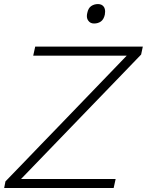

<svg xmlns="http://www.w3.org/2000/svg" viewBox="-20 -948 740 968"><path d="M1 0 7.5 -33.5Q45 -72 92.2 -121Q139.5 -170 187.5 -220Q235.5 -270 276 -311.5L619 -667.5H147.5L157.5 -713H700L691.5 -673Q628.5 -607.5 567.2 -544Q506 -480.5 445 -417.5L86 -45.5H563L553 0ZM454 -829.5Q435 -829.5 425 -844Q418 -853.5 418 -867Q418 -874.5 420 -882.5Q425 -907.5 440 -917.5Q455 -927.5 474 -927.5Q494 -927.5 504 -913Q510 -903 510 -889.5Q510 -882.5 508.5 -874Q503 -850 488.8 -839.8Q474.5 -829.5 454 -829.5Z"/></svg>

Font: Heraclito ExtraLight
Style: Italic
Weight: 200
Italic angle: -12°
Designer: Kostas Bartsokas (font) & Cristiano Sobral (main changes)
Foundry: Kostas Bartsokas (font) & Cristiano Sobral (main changes)
Version: Version 1.00;July 8, 2020;FontCreator 13.0.0.2655 64-bit